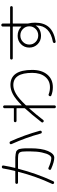

<svg xmlns="http://www.w3.org/2000/svg" viewBox="1048 -1900 904 3040"><g transform="rotate(-90 1500.0 -380.0)"><path d="M108.4 -6.8Q226.6 -258.8 299.8 -542Q301.8 -546.9 295.9 -546.9H129.9Q121.1 -546.9 114.7 -552.7Q108.4 -558.6 108.4 -567.9Q108.4 -577.1 114.7 -583.5Q121.1 -589.8 129.9 -589.8H306.6Q311.5 -589.8 313.5 -593.8Q339.8 -704.1 352.5 -783.2Q354.5 -793 362.3 -798.3Q370.1 -803.7 379.9 -802.7Q402.3 -799.8 399.4 -777.3Q380.9 -669.9 361.3 -593.8Q359.4 -589.8 365.2 -589.8H462.9Q506.8 -589.8 530.3 -589.4Q553.7 -588.9 580.6 -584.5Q607.4 -580.1 618.7 -576.2Q629.9 -572.3 643.1 -557.1Q656.2 -542 659.7 -528.8Q663.1 -515.6 667.5 -485.8Q671.9 -456.1 671.9 -429.2Q671.9 -402.3 671.9 -351.6Q671.9 -170.9 628.4 -71.8Q585 27.3 523.4 27.3Q457 27.3 344.7 -22.5Q323.2 -31.2 333 -51.8Q335.9 -60.5 344.7 -64.5Q353.5 -68.4 362.3 -64.5Q460.9 -20.5 516.6 -19.5Q542 -19.5 564.9 -53.7Q587.9 -87.9 605.5 -167.5Q623 -247.1 623 -357.4Q623 -393.6 623 -409.2Q623 -424.8 621.1 -449.2Q619.1 -473.6 619.1 -482.4Q619.1 -491.2 613.3 -505.4Q607.4 -519.5 604.5 -523.4Q601.6 -527.3 589.8 -534.7Q578.1 -542 571.3 -542.5Q564.5 -543 544.9 -544.9Q525.4 -546.9 512.2 -546.9Q499 -546.9 469.7 -546.9H353.5Q349.6 -546.9 347.7 -542Q271.5 -249 150.4 11.7Q146.5 19.5 137.2 23.4Q127.9 27.3 119.1 22.9Q110.4 18.6 106.9 9.8Q103.5 1 108.4 -6.8ZM905.3 -188.5Q841.8 -421.9 739.3 -648.4Q730.5 -670.9 751 -678.7Q759.8 -682.6 769 -678.7Q778.3 -674.8 782.2 -666Q882.8 -443.4 950.2 -199.2Q952.1 -190.4 947.8 -181.6Q943.4 -172.9 933.6 -170.9Q911.1 -166 905.3 -188.5Z M1085.9 -175.8Q1210 -335 1303.7 -436.5Q1306.6 -439.5 1306.6 -445.3V-565.4Q1306.6 -570.3 1301.8 -570.3H1106.4Q1097.7 -570.3 1091.3 -576.2Q1085 -582 1085 -590.8Q1085 -599.6 1090.8 -606Q1096.7 -612.3 1106.4 -612.3H1301.8Q1306.6 -612.3 1306.6 -617.2V-760.7Q1306.6 -769.5 1313.5 -776.4Q1320.3 -783.2 1329.1 -783.2Q1337.9 -783.2 1344.7 -776.4Q1351.6 -769.5 1351.6 -760.7V-491.2Q1351.6 -490.2 1352.5 -489.7Q1353.5 -489.3 1355.5 -490.2Q1456.1 -589.8 1529.8 -628.4Q1603.5 -667 1674.8 -667Q1913.1 -667 1913.1 -322.3Q1913.1 -170.9 1838.9 -83Q1764.6 4.9 1639.6 4.9Q1570.3 4.9 1510.7 -18.6Q1489.3 -27.3 1499 -48.8Q1502 -56.6 1510.3 -61Q1518.6 -65.4 1527.3 -61.5Q1582 -40 1639.6 -41Q1742.2 -41 1804.2 -116.7Q1866.2 -192.4 1866.2 -322.3Q1866.2 -621.1 1672.9 -621.1Q1607.4 -621.1 1534.2 -578.6Q1460.9 -536.1 1355.5 -424.8Q1352.5 -421.9 1351.6 -416V31.2Q1351.6 40 1344.7 46.4Q1337.9 52.7 1329.1 52.7Q1320.3 52.7 1313.5 46.4Q1306.6 40 1306.6 31.2V-368.2Q1306.6 -372.1 1302.7 -368.2Q1211.9 -267.6 1120.1 -148.4Q1106.4 -131.8 1089.8 -144.5Q1073.2 -160.2 1085.9 -175.8Z M2561.5 -267.6Q2603.5 -308.6 2603.5 -367.7Q2603.5 -426.8 2561.5 -468.3Q2519.5 -509.8 2459 -509.8Q2398.4 -509.8 2356.4 -468.3Q2314.5 -426.8 2314.5 -367.7Q2314.5 -308.6 2356.4 -267.6Q2398.4 -226.6 2459 -226.6Q2519.5 -226.6 2561.5 -267.6ZM2097.7 -629.9Q2088.9 -629.9 2083 -635.7Q2077.1 -641.6 2077.1 -650.9Q2077.1 -660.2 2083 -666Q2088.9 -671.9 2097.7 -671.9H2594.7Q2599.6 -671.9 2599.6 -676.8V-788.1Q2599.6 -797.9 2606.4 -804.7Q2613.3 -811.5 2623 -811.5Q2632.8 -811.5 2640.1 -804.7Q2647.5 -797.9 2647.5 -788.1V-676.8Q2647.5 -671.9 2652.3 -671.9H2902.3Q2911.1 -671.9 2917 -666Q2922.9 -660.2 2922.9 -650.9Q2922.9 -641.6 2917 -635.7Q2911.1 -629.9 2902.3 -629.9H2652.3Q2647.5 -629.9 2647.5 -625V-394.5Q2647.5 -387.7 2648.4 -384.8Q2661.1 -335.9 2661.1 -277.3Q2661.1 -136.7 2590.3 -57.6Q2519.5 21.5 2366.2 48.8Q2356.4 50.8 2348.1 45.9Q2339.8 41 2338.9 31.2Q2337.9 22.5 2343.8 14.6Q2349.6 6.8 2359.4 4.9Q2484.4 -17.6 2549.3 -82Q2614.3 -146.5 2616.2 -246.1Q2616.2 -250 2615.7 -255.9Q2615.2 -261.7 2615.2 -264.6Q2615.2 -266.6 2614.3 -266.6Q2613.3 -266.6 2613.3 -265.6Q2593.8 -227.5 2550.3 -205.1Q2506.8 -182.6 2453.1 -182.6Q2374 -182.6 2320.3 -236.3Q2266.6 -290 2266.6 -368.2Q2266.6 -446.3 2320.3 -499.5Q2374 -552.7 2453.1 -552.7Q2539.1 -552.7 2596.7 -495.1Q2596.7 -494.1 2598.6 -494.1Q2599.6 -494.1 2599.6 -496.1V-625Q2599.6 -629.9 2594.7 -629.9Z"/></g></svg>

Font: Rounded-L Mgen+ 1mn light
Style: Regular
Weight: 200
Designer: [Source Han Sans]
Ryoko NISHIZUKA  (kana & ideographs); Paul D. Hunt (Latin, Greek & Cyrillic); Wenlong ZHANG  (bopomofo
Version: Version 1.059.20150602